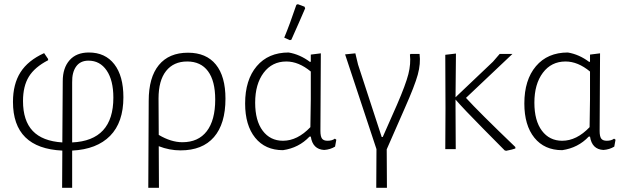

<svg xmlns="http://www.w3.org/2000/svg" viewBox="-20 -713 2997 918"><path d="M280 -325Q280 -388 312.5 -425Q345 -462 405 -462Q483 -462 526.5 -406Q570 -350 570 -248Q570 -128 506.5 -63.5Q443 1 325 7V185H277L278 7Q42 -4 42 -226Q42 -311 78 -367.5Q114 -424 191 -459L210 -431V-425Q146 -392 118 -346.5Q90 -301 90 -230Q90 -136 136.5 -87Q183 -38 278 -32ZM325 -319V-32Q522 -41 522 -246Q522 -329 490 -376Q458 -423 403 -423Q364 -423 344 -395Q324 -367 325 -319Z M689 185 691 -231Q691 -343 739.5 -402Q788 -461 879 -461Q966 -461 1012 -404.5Q1058 -348 1058 -241Q1058 -121 1003 -57.5Q948 6 843 6Q790 6 739 -14L740 185ZM738 -242 739 -68Q798 -33 852 -33Q928 -33 968.5 -85.5Q1009 -138 1009 -237Q1009 -326 974.5 -372.5Q940 -419 875 -419Q810 -419 774 -373.5Q738 -328 738 -242Z M1397 -690 1404 -693 1436 -681 1439 -673Q1432 -656 1409 -604Q1386 -552 1373 -523L1366 -521L1339 -533Q1365 -595 1397 -690ZM1333 5Q1248 5 1200 -54.5Q1152 -114 1152 -218Q1152 -331 1207.5 -396.5Q1263 -462 1360 -462Q1414 -453 1462 -417L1466 -418V-452L1514 -458L1512 -87Q1512 -61 1519.5 -50.5Q1527 -40 1546 -40Q1568 -40 1581 -50L1588 -45L1582 -12Q1559 2 1530 4Q1475 1 1466 -60H1460Q1409 -6 1333 5ZM1200 -222Q1200 -136 1236 -88Q1272 -40 1333 -40Q1402 -40 1464 -105L1466 -239V-371Q1408 -419 1349 -419Q1281 -419 1240.5 -365Q1200 -311 1200 -222Z M1779 185 1780 0 1630 -453 1679 -458 1692 -404 1805 -58H1810L1878 -212Q1920 -309 1932.5 -358.5Q1945 -408 1940 -452L1943 -455H1986Q1992 -409 1977.5 -356Q1963 -303 1915 -195L1829 1L1830 185Z M2109 0 2110 -195 2109 -451 2160 -457 2158 -248 2337 -418 2369 -455H2430L2208 -245Q2268 -179 2444 -10V-3Q2431 2 2400 8L2393 6Q2385 -2 2291.5 -96.5Q2198 -191 2158 -237V-198L2159 0Z M2668 5Q2583 5 2535 -54.5Q2487 -114 2487 -218Q2487 -331 2542.5 -396.5Q2598 -462 2695 -462Q2749 -453 2797 -417L2801 -418V-452L2849 -458L2847 -87Q2847 -61 2854.5 -50.5Q2862 -40 2881 -40Q2903 -40 2916 -50L2923 -45L2917 -12Q2894 2 2865 4Q2810 1 2801 -60H2795Q2744 -6 2668 5ZM2535 -222Q2535 -136 2571 -88Q2607 -40 2668 -40Q2737 -40 2799 -105L2801 -239V-371Q2743 -419 2684 -419Q2616 -419 2575.5 -365Q2535 -311 2535 -222Z"/></svg>

Font: Alegreya Sans SC Light
Style: Regular
Weight: 300
Designer: Juan Pablo del Peral
Foundry: Huerta Tipografica
Version: Version 2.007